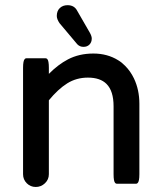

<svg xmlns="http://www.w3.org/2000/svg" viewBox="-20 -725 635 756"><path d="M70.8 -39.1V-458Q70.8 -486.3 77.6 -492.7Q80.1 -495.6 84 -495.6H159.2Q163.1 -495.6 166 -492.7Q172.4 -486.3 172.4 -458V-434.1Q208.5 -470.7 247.6 -491.2Q291.5 -514.2 347.7 -514.2Q402.8 -514.2 445.3 -487.8Q460 -479 472.7 -465.8Q493.7 -444.8 507.3 -416.5Q528.8 -371.6 528.8 -316.4V-39.1Q528.8 -10.7 522 -4.4Q519.5 -1.5 515.6 -1.5H440.4Q436.5 -1.5 433.6 -4.4Q427.2 -10.7 427.2 -39.1V-306.6Q427.2 -366.7 399.4 -394.5Q374.5 -419.4 326.2 -419.4Q280.8 -419.4 244.6 -396.7Q208.5 -374 172.4 -330.1V-39.1Q172.4 -18.1 157 -3.4Q141.6 11.2 120.8 11.2Q100.1 11.2 85.4 -3.4Q70.8 -18.1 70.8 -39.1ZM203.6 -662.1Q203.6 -682.1 215.6 -693.4Q227.5 -704.6 246.1 -704.6Q272.9 -704.6 284.2 -682.1L334 -595.7Q341.3 -582.5 341.3 -573.2Q341.3 -558.6 332 -549.3Q323.2 -540.5 308.6 -540.5Q294.4 -540.5 284.7 -550.3L282.2 -553.2L214.4 -633.8Q203.6 -649.9 203.6 -662.1ZM284.2 -682.1Q284.2 -682.1 284.2 -682.1Z"/></svg>

Font: YuPearl-Medium
Style: Medium
Weight: 500
Designer: Max Yao
Foundry: Max-Everyday
Version: Version 1.011; ttfautohint (v1.8.3)